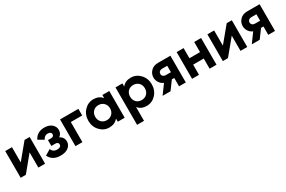

<svg xmlns="http://www.w3.org/2000/svg" viewBox="121 -1712 4634 3111"><g transform="rotate(-30 2438.0 -157.0)"><path d="M419.9 -500Q444.3 -500 515.6 -500Q515.6 -375 515.6 0Q484.4 0 389.6 0Q389.6 -71.3 389.6 -284.2Q331.1 -212.9 155.3 0Q130.9 0 58.6 0Q58.6 -125 58.6 -500Q90.8 -500 184.6 -500Q184.6 -428.7 184.6 -215.8Q244.1 -287.1 419.9 -500Z M926.8 -254.9Q1002.9 -217.8 1002.9 -135.7Q1002.9 -72.3 950.2 -29.3Q897.5 13.7 800.8 13.7Q649.4 13.7 593.8 -106.4Q628.9 -127 699.2 -168Q723.6 -99.6 801.8 -99.6Q837.9 -99.6 857.4 -114.3Q877 -127.9 877 -152.3Q877 -198.2 818.4 -198.2Q794.9 -198.2 747.1 -198.2Q747.1 -225.6 747.1 -307.6Q760.7 -307.6 800.8 -307.6Q859.4 -307.6 859.4 -353.5Q859.4 -376 841.8 -388.7Q825.2 -402.3 796.9 -402.3Q732.4 -402.3 704.1 -338.9Q669.9 -359.4 600.6 -399.4Q657.2 -513.7 794.9 -513.7Q880.9 -513.7 931.6 -470.7Q982.4 -426.8 982.4 -365.2Q982.4 -292 926.8 -254.9Z M1426.8 -500Q1426.8 -468.8 1426.8 -376Q1373 -376 1213.9 -376Q1213.9 -282.2 1213.9 0Q1180.7 0 1084 0Q1084 -125 1084 -500Q1169.9 -500 1426.8 -500Z M1876 -500Q1908.2 -500 2004.9 -500Q2004.9 -375 2004.9 0Q1972.7 0 1876 0Q1876 -14.6 1876 -58.6Q1817.4 13.7 1712.9 13.7Q1612.3 13.7 1541 -62.5Q1469.7 -138.7 1469.7 -250Q1469.7 -361.3 1541 -437.5Q1612.3 -513.7 1712.9 -513.7Q1817.4 -513.7 1876 -441.4Q1876 -460.9 1876 -500ZM1736.3 -109.4Q1796.9 -109.4 1835.9 -148.4Q1876 -188.5 1876 -250Q1876 -311.5 1835.9 -351.6Q1796.9 -390.6 1736.3 -390.6Q1676.8 -390.6 1637.7 -351.6Q1598.6 -311.5 1598.6 -250Q1598.6 -188.5 1637.7 -148.4Q1676.8 -109.4 1736.3 -109.4Z M2412.1 -513.7Q2513.7 -513.7 2585 -437.5Q2656.2 -361.3 2656.2 -250Q2656.2 -138.7 2585 -62.5Q2513.7 13.7 2412.1 13.7Q2307.6 13.7 2251 -58.6Q2251 27.3 2251 200.2Q2217.8 200.2 2121.1 200.2Q2121.1 25.4 2121.1 -500Q2153.3 -500 2251 -500Q2251 -485.4 2251 -441.4Q2307.6 -513.7 2412.1 -513.7ZM2388.7 -109.4Q2448.2 -109.4 2488.3 -148.4Q2527.3 -188.5 2527.3 -250Q2527.3 -311.5 2488.3 -351.6Q2448.2 -390.6 2388.7 -390.6Q2328.1 -390.6 2289.1 -351.6Q2251 -311.5 2251 -250Q2251 -188.5 2289.1 -148.4Q2328.1 -109.4 2388.7 -109.4Z M3148.4 -500Q3148.4 -375 3148.4 0Q3117.2 0 3022.5 0Q3022.5 -39.1 3022.5 -156.2Q3010.7 -156.2 2977.5 -156.2Q2948.2 -117.2 2862.3 0Q2825.2 0 2713.9 0Q2745.1 -43 2838.9 -170.9Q2790 -191.4 2761.7 -234.4Q2733.4 -278.3 2733.4 -328.1Q2733.4 -398.4 2783.2 -449.2Q2833 -500 2914.1 -500Q2992.2 -500 3148.4 -500ZM2924.8 -384.8Q2896.5 -384.8 2877.9 -368.2Q2859.4 -351.6 2859.4 -324.2Q2859.4 -296.9 2877.9 -281.2Q2896.5 -264.6 2924.8 -264.6Q2957 -264.6 3022.5 -264.6Q3022.5 -294.9 3022.5 -384.8Q2998 -384.8 2924.8 -384.8Z M3593.8 -500Q3626 -500 3722.7 -500Q3722.7 -375 3722.7 0Q3690.4 0 3593.8 0Q3593.8 -47.9 3593.8 -190.4Q3543.9 -190.4 3395.5 -190.4Q3395.5 -142.6 3395.5 0Q3362.3 0 3265.6 0Q3265.6 -125 3265.6 -500Q3297.9 -500 3395.5 -500Q3395.5 -453.1 3395.5 -310.5Q3444.3 -310.5 3593.8 -310.5Q3593.8 -358.4 3593.8 -500Z M4202.1 -500Q4226.6 -500 4297.9 -500Q4297.9 -375 4297.9 0Q4266.6 0 4171.9 0Q4171.9 -71.3 4171.9 -284.2Q4113.3 -212.9 3937.5 0Q3913.1 0 3840.8 0Q3840.8 -125 3840.8 -500Q3873 -500 3966.8 -500Q3966.8 -428.7 3966.8 -215.8Q4026.4 -287.1 4202.1 -500Z M4817.4 -500Q4817.4 -375 4817.4 0Q4786.1 0 4691.4 0Q4691.4 -39.1 4691.4 -156.2Q4679.7 -156.2 4646.5 -156.2Q4617.2 -117.2 4531.2 0Q4494.1 0 4382.8 0Q4414.1 -43 4507.8 -170.9Q4459 -191.4 4430.7 -234.4Q4402.3 -278.3 4402.3 -328.1Q4402.3 -398.4 4452.1 -449.2Q4502 -500 4583 -500Q4661.1 -500 4817.4 -500ZM4593.8 -384.8Q4565.4 -384.8 4546.9 -368.2Q4528.3 -351.6 4528.3 -324.2Q4528.3 -296.9 4546.9 -281.2Q4565.4 -264.6 4593.8 -264.6Q4626 -264.6 4691.4 -264.6Q4691.4 -294.9 4691.4 -384.8Q4667 -384.8 4593.8 -384.8Z"/></g></svg>

Font: LeFont
Style: Regular
Weight: 700
Designer: Leryon MEDIA
Version: Version 1.0